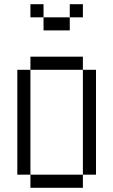

<svg xmlns="http://www.w3.org/2000/svg" viewBox="-20 -895 540 915"><path d="M375 -812.5V-875H312.5V-812.5H187.5V-750H312.5V-812.5ZM125 -62.5V0H375V-62.5ZM125 -62.5Q125 -62.5 125 -562.5H62.5Q62.5 -562.5 62.5 -62.5ZM375 -62.5H437.5Q437.5 -62.5 437.5 -562.5H375Q375 -562.5 375 -62.5ZM125 -562.5H375V-625H125ZM187.5 -812.5V-875H125V-812.5Z"/></svg>

Font: CalcUnifontExMono
Style: Regular
Weight: 500
Version: Version 15.0.06